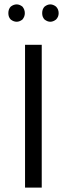

<svg xmlns="http://www.w3.org/2000/svg" viewBox="-20 -854 305 874"><path d="M56 -755Q42 -755 29 -765Q18 -776 18 -794Q18 -813 29 -824Q42 -834 56 -834Q69 -834 82 -824Q93 -811 93 -794Q93 -778 82 -765Q69 -755 56 -755ZM183 -765Q172 -776 172 -794Q172 -813 183 -824Q196 -834 209 -834Q222 -834 235 -824Q247 -812 247 -794Q247 -777 235 -765Q222 -755 209 -755Q196 -755 183 -765ZM94 0V-650H170V0Z"/></svg>

Font: Arsenal
Style: Regular
Weight: 400
Designer: Andrij Shevchenko
Foundry: Stairsfor
Version: Version 2.001;PS 002.001;hotconv 1.0.88;makeotf.lib2.5.64775